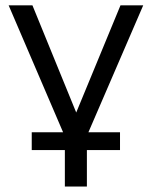

<svg xmlns="http://www.w3.org/2000/svg" viewBox="-20 -506 558 706"><path d="M218.5 180V45.9H96.7V-19.7H221.6V2.8L11.8 -486.3H99.3L273.6 -59.6H246.8L423 -486.3H506.6L296.4 0.5V-19.7H421.3V45.9H299.5V180Z"/></svg>

Font: Nunito Sans 12pt ExtraLight
Style: Regular
Weight: 200
Designer: Vernon Adams
Foundry: Vernon Adams
Version: Version 3.101;gftools[0.9.27]